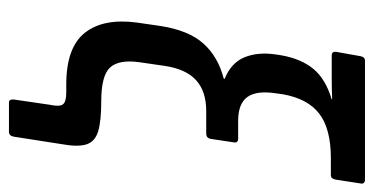

<svg xmlns="http://www.w3.org/2000/svg" viewBox="-228 -496 854 439"><g transform="rotate(90 199.5 -276.0)"><path d="M214 131Q206 131 207 120L219 38Q224 15 218 7.5Q212 0 191 0H173Q88 0 54.5 -42.5Q21 -85 31 -161L39 -216Q49 -280 79 -313.5Q109 -347 159 -360L160 -362Q123 -377 110.5 -407.5Q98 -438 104 -479L106 -492Q114 -537 137 -565Q160 -593 207 -607L206 -608Q180 -607 166 -607Q152 -607 138 -607H106Q97 -607 98 -617L108 -673Q110 -683 118 -683H391Q395 -683 397.5 -680.5Q400 -678 399 -673L390 -615Q388 -605 380 -605H341Q274 -605 239.5 -578.5Q205 -552 195 -495L193 -480Q186 -436 201 -414.5Q216 -393 256 -393H297Q302 -393 304 -390Q306 -387 305 -383L297 -330Q295 -320 285 -320H233Q188 -320 162.5 -296.5Q137 -273 130 -224L122 -169Q115 -121 133.5 -100.5Q152 -80 211 -80Q256 -80 279.5 -73Q303 -66 309.5 -46.5Q316 -27 309 11L292 120Q290 131 281 131Z"/></g></svg>

Font: Sofia Sans Condensed SemiBold
Style: Italic
Weight: 600
Italic angle: -9°
Version: Version 4.100